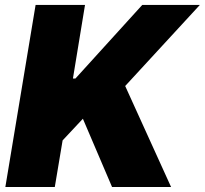

<svg xmlns="http://www.w3.org/2000/svg" viewBox="-20 -747 818 767"><path d="M122.2 -727.3H319.6L271.3 -433.2H281.2L548.3 -727.3H778.4L480.1 -403.4L663.4 0H427.6L311.1 -272.7L230.1 -186.1L198.9 0H1.4Z"/></svg>

Font: Inter P Black
Style: Italic
Weight: 900
Italic angle: -9.40001°
Designer: Rasmus Andersson
Foundry: rsms
Version: Version 3.018;git-588b23468